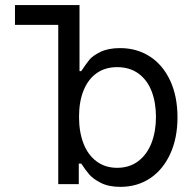

<svg xmlns="http://www.w3.org/2000/svg" viewBox="-20 -727 763 758"><path d="M210 -707H293.9V-446.3H300.8Q320.3 -475.6 333 -491.2Q345.7 -506.8 376.5 -522Q407.2 -537.1 454.1 -537.1Q520.5 -537.1 571.8 -503.9Q623 -470.7 651.9 -408.7Q680.7 -346.7 680.7 -263.7Q680.7 -181.6 651.9 -119.1Q623 -56.6 572.3 -22.9Q521.5 10.7 455.1 10.7Q409.2 10.7 378.4 -4.9Q347.7 -20.5 332.5 -38.1Q317.4 -55.7 300.8 -81.1H291V0H210ZM442.4 -64.5Q491.2 -64.5 525.9 -90.8Q560.5 -117.2 578.1 -162.6Q595.7 -208 595.7 -265.6Q595.7 -322.3 578.6 -366.7Q561.5 -411.1 526.9 -436.5Q492.2 -461.9 442.4 -461.9Q394.5 -461.9 360.8 -437.5Q327.1 -413.1 309.6 -369.1Q292 -325.2 292 -265.6Q292 -206.1 309.6 -160.6Q327.1 -115.2 361.3 -89.8Q395.5 -64.5 442.4 -64.5ZM293.9 -628.9H39.1V-707H293.9Z"/></svg>

Font: WEMIX Pretendard Variable
Style: Regular
Weight: 400
Designer: Base glyphs from Inter by Rasmus Andersson; Hangeul glyphs from Noto Sans CJK(Source Han Sans) by Jang Soo-young and Kan
Foundry: Kil Hyung-jin
Version: Version 1.000;Glyphs 3.2 (3208)